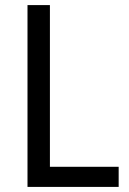

<svg xmlns="http://www.w3.org/2000/svg" viewBox="-20 -734 508 754"><path d="M88 0V-714H176V-79H446V0Z"/></svg>

Font: Noto Sans Ethiopic SemCond
Style: Regular
Weight: 400
Width: 4
Designer: Monotype Design Team
Foundry: Monotype Imaging Inc.
Version: Version 2.102; ttfautohint (v1.8.4.7-5d5b)